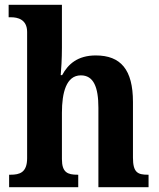

<svg xmlns="http://www.w3.org/2000/svg" viewBox="-20 -780 664 800"><path d="M18 0H306V-52H303C262 -52 238 -61 238 -117V-310C238 -394 256 -466 317 -466C370 -466 390 -417 390 -331V0H599V-52H596C554 -52 534 -61 534 -123V-355C534 -490 483 -549 379 -549C303 -549 263 -512 239 -467H233C235 -487 238 -536 238 -581V-760H16V-708H27C52 -708 93 -700 93 -647V-121C93 -61 62 -52 24 -52H18Z"/></svg>

Font: Noto Serif Myanmar SemiCondensed
Style: Bold
Weight: 700
Width: 4
Designer: Ben Mitchell and the Monotype Design Team
Foundry: Monotype Imaging Inc.
Version: Version 2.106